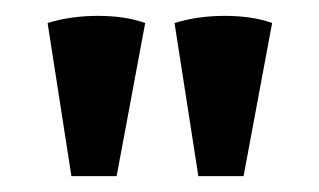

<svg xmlns="http://www.w3.org/2000/svg" viewBox="-20 -754 402 242"><path d="M200 -725 230 -532H287L323 -725Q298 -734 263.5 -734Q229 -734 200 -725ZM40 -725 70 -532H127L163 -725Q138 -734 103.5 -734Q69 -734 40 -725Z"/></svg>

Font: Arima Thin
Style: Regular
Weight: 100
Designer: Joana Correia and Natanael Gama
Foundry: NDISCOVER
Version: Version 1.101;gftools[0.9.23]